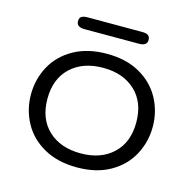

<svg xmlns="http://www.w3.org/2000/svg" viewBox="-97 -727 830 833"><g transform="rotate(15 318.5 -310.5)"><path d="M45 -245Q45 -313 76.5 -371.5Q108 -430 170 -465Q232 -500 319 -500Q406 -500 467.5 -465Q529 -430 560.5 -371.5Q592 -313 592 -245Q592 -177 560.5 -118.5Q529 -60 467.5 -25Q406 10 319 10Q232 10 170 -25Q108 -60 76.5 -118.5Q45 -177 45 -245ZM518 -245Q518 -335 463.5 -386Q409 -437 319 -437Q228 -437 173.5 -386Q119 -335 119 -245Q119 -155 173.5 -104Q228 -53 319 -53Q409 -53 463.5 -104Q518 -155 518 -245ZM160 -604Q160 -620 169.5 -625.5Q179 -631 196 -631H441Q459 -631 468 -625Q477 -619 477 -604Q477 -578 441 -578H196Q160 -578 160 -604Z"/></g></svg>

Font: Kodchasan
Style: Regular
Weight: 400
Version: Version 1.000; ttfautohint (v1.6)